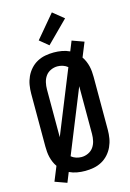

<svg xmlns="http://www.w3.org/2000/svg" viewBox="-150 -1055 799 1176"><g transform="rotate(-15 250.0 -466.5)"><path d="M125 50 50 23 87 -68Q77 -82 70 -98.5Q63 -115 59 -131.5Q55 -148 53.5 -165.5Q52 -183 52 -200V-535Q52 -562 56.5 -589Q61 -616 72.5 -641Q84 -666 102.5 -686.5Q121 -707 145 -720Q169 -733 196 -738Q223 -743 250 -743Q276 -743 301.5 -738.5Q327 -734 350 -723L375 -785L450 -758L413 -667Q423 -653 430 -636.5Q437 -620 441 -603.5Q445 -587 446.5 -569.5Q448 -552 448 -535V-200Q448 -173 443.5 -146Q439 -119 427.5 -94Q416 -69 397.5 -48.5Q379 -28 355 -15Q331 -2 304 3Q277 8 250 8Q224 8 198.5 3.5Q173 -1 150 -12ZM152 -232 314 -633Q301 -644 284 -649.5Q267 -655 250 -655Q228 -655 207.5 -645.5Q187 -636 174.5 -618.5Q162 -601 157 -579Q152 -557 152 -535ZM250 -80Q272 -80 292.5 -89.5Q313 -99 325.5 -116.5Q338 -134 343 -156Q348 -178 348 -200V-503L186 -102Q199 -91 216 -85.5Q233 -80 250 -80ZM237 -792 181 -838 303 -983 372 -927Z"/></g></svg>

Font: Iosevka Term Curly Semibold
Style: Regular
Weight: 600
Designer: Belleve Invis
Foundry: Belleve Invis
Version: Version 32.3.0